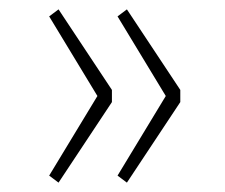

<svg xmlns="http://www.w3.org/2000/svg" viewBox="-20 -442 480 410"><path d="M85 -67 188 -237 85 -407 105 -422 219 -250V-224L105 -52ZM231 -67 334 -237 231 -407 251 -422 365 -250V-224L251 -52Z"/></svg>

Font: Maitree ExtraLight
Style: Regular
Weight: 275
Designer: CadsonDemak Team
Foundry: CadsonDemak
Version: Version 1.003